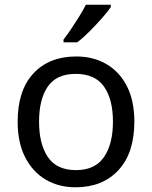

<svg xmlns="http://www.w3.org/2000/svg" viewBox="-20 -786 645 816"><path d="M551 -269Q551 -136 483.5 -63Q416 10 301 10Q230 10 174.5 -22.5Q119 -55 87 -117.5Q55 -180 55 -269Q55 -402 122 -474Q189 -546 304 -546Q377 -546 432.5 -513.5Q488 -481 519.5 -419.5Q551 -358 551 -269ZM146 -269Q146 -174 183.5 -118.5Q221 -63 303 -63Q384 -63 422 -118.5Q460 -174 460 -269Q460 -364 422 -418Q384 -472 302 -472Q220 -472 183 -418Q146 -364 146 -269ZM451 -756Q439 -738 414 -709.5Q389 -681 360.5 -652.5Q332 -624 308 -606H250V-618Q265 -637 282.5 -663Q300 -689 317 -716.5Q334 -744 345 -766H451Z"/></svg>

Font: Noto Sans Multani
Style: Regular
Weight: 400
Designer: Monotype Design Team
Foundry: Monotype Imaging Inc.
Version: Version 2.002; ttfautohint (v1.8.4.7-5d5b)